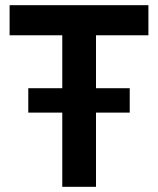

<svg xmlns="http://www.w3.org/2000/svg" viewBox="-20 -720 610 740"><path d="M220 0H350V-286H480V-380H350V-584H552V-700H17V-584H220V-380H89V-286H220Z"/></svg>

Font: Chess Sans SemiBold
Style: Regular
Weight: 600
Designer: Wolf Bōese
Foundry: Wolf Bōese
Version: Version 7.223;Glyphs 3.3 (3306)